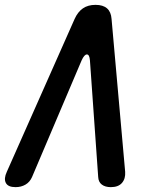

<svg xmlns="http://www.w3.org/2000/svg" viewBox="-42 -760 662 790"><path d="M265 -682Q278 -711 299 -725.5Q320 -740 351 -740Q382 -740 398.5 -725.5Q415 -711 417 -682L473 -53Q475 -25 460 -7.5Q445 10 414 10Q391 10 377 -0.5Q363 -11 362 -32L328 -512Q326 -536 315.5 -536Q305 -536 294 -512L90 -32Q81 -11 63 -0.5Q45 10 22 10Q-9 10 -18 -7.5Q-27 -25 -14 -53Z"/></svg>

Font: Maple Mono SemiBold
Style: Italic
Weight: 600
Italic angle: -10°
Monospace: yes
Designer: subframe7536
Version: Version 7.000